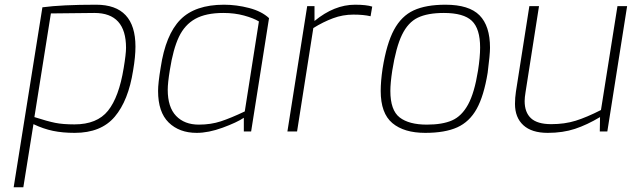

<svg xmlns="http://www.w3.org/2000/svg" viewBox="-20 -558 2682 815"><path d="M160 -527Q242 -538 388 -538Q555 -538 555 -360Q555 -317 545 -259Q525 -131 467 -62.5Q409 6 297 6Q246 6 205 -2.5Q164 -11 122 -31L79 237H38ZM505 -269Q515 -329 515 -355Q515 -503 381 -503L196 -501L126 -61Q182 -43 214.5 -36.5Q247 -30 296 -30Q392 -30 438.5 -88Q485 -146 505 -269Z M651 -172Q651 -205 662 -271Q683 -411 745.5 -474.5Q808 -538 931 -538Q984 -538 1037.5 -524Q1091 -510 1122 -481L1046 0H1015V-58Q985 -38 925 -16Q865 6 815 6Q741 6 696 -38Q651 -82 651 -172ZM1019 -85 1079 -467Q1056 -481 1016 -492Q976 -503 928 -503Q854 -503 809 -478Q764 -453 739.5 -401.5Q715 -350 701 -261Q692 -206 692 -177Q692 -103 727.5 -66Q763 -29 824 -29Q875 -29 917.5 -43Q960 -57 1019 -85Z M1284 -532H1315V-469Q1399 -538 1487 -538Q1535 -538 1560 -530L1553 -489Q1524 -496 1480 -496Q1435 -496 1393.5 -480.5Q1352 -465 1310 -439L1241 0H1200Z M1596 -172Q1596 -213 1604 -267Q1621 -373 1652.5 -431.5Q1684 -490 1736 -514Q1788 -538 1871 -538Q1971 -538 2015.5 -493Q2060 -448 2060 -355Q2060 -327 2050 -249Q2034 -151 2003.5 -96Q1973 -41 1921 -17.5Q1869 6 1785 6Q1695 6 1645.5 -35.5Q1596 -77 1596 -172ZM2009 -258Q2018 -315 2018 -356Q2018 -436 1983 -469.5Q1948 -503 1864 -503Q1795 -503 1753.5 -483Q1712 -463 1686.5 -410.5Q1661 -358 1645 -258Q1637 -205 1637 -172Q1637 -90 1676.5 -59.5Q1716 -29 1792 -29Q1858 -29 1899 -47Q1940 -65 1967 -114.5Q1994 -164 2009 -258Z M2166 -117Q2166 -143 2170 -169L2227 -532H2268L2211 -168Q2207 -144 2207 -129Q2207 -81 2234 -56Q2261 -31 2320 -31Q2377 -31 2423.5 -45.5Q2470 -60 2531 -91L2601 -532H2642L2558 0H2526L2527 -61Q2472 -28 2420.5 -11Q2369 6 2305 6Q2237 6 2201.5 -26.5Q2166 -59 2166 -117Z"/></svg>

Font: Exo ExtraLight
Style: Italic
Weight: 275
Italic angle: -9°
Designer: Natanael Gama
Foundry: Natanael Gama
Version: Version 1.500; ttfautohint (v1.6)